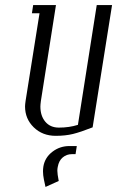

<svg xmlns="http://www.w3.org/2000/svg" viewBox="-20 -532 459 752"><path d="M78.1 -115.2Q78.1 -121.6 80.1 -136.2L134.8 -480H105L109.9 -512.2H199.2L140.1 -136.2Q138.2 -121.6 138.2 -114.7Q138.2 -78.1 157.5 -55.2Q176.8 -32.2 210.9 -32.2Q251 -32.2 285.2 -43L358.9 -512.2H418.9L342.8 -33.2Q295.4 -14.6 265.9 -7.3Q236.3 0 198.2 0Q146.5 0 112.3 -33.2Q78.1 -66.4 78.1 -115.2ZM148.4 138.7Q148.4 129.9 149.9 120.1Q155.8 85 185.1 62.5Q214.4 40 252 40H280.8L275.9 71.8H261.2Q241.2 71.8 225.8 84.5Q210.4 97.2 206.1 122.1Q204.6 129.4 204.6 136.7Q204.6 148.9 210 176.8L158.2 200.2L151.9 170.9Q148.4 153.8 148.4 138.7Z"/></svg>

Font: Gawaa
Style: Italic
Weight: 400
Designer: T. Christopher White
Version: Version 1.0